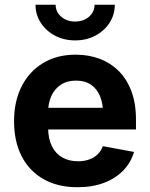

<svg xmlns="http://www.w3.org/2000/svg" viewBox="-20 -785 636 816"><path d="M309.3 10.7Q225.7 10.7 165.2 -23.6Q104.6 -57.8 72.2 -120.8Q39.7 -183.8 39.7 -270.1Q39.7 -354.4 72 -418Q104.2 -481.5 163.2 -517.1Q222.2 -552.7 301.9 -552.7Q355.4 -552.7 401.9 -535.7Q448.3 -518.7 483.4 -484.3Q518.5 -449.9 538.2 -398Q557.9 -346 557.9 -275.8V-234.7H99.8V-326.9H486.6L418.1 -302.2Q418.1 -344.8 405.1 -376.3Q392.1 -407.7 366.5 -425.1Q341 -442.4 303 -442.4Q265 -442.4 238.5 -424.9Q212.1 -407.3 198.3 -377.2Q184.5 -347.1 184.5 -308.7V-243.8Q184.5 -196.4 200.3 -164.2Q216.2 -132 244.9 -115.8Q273.7 -99.6 311.6 -99.6Q337.2 -99.6 358.2 -106.9Q379.2 -114.2 394.3 -128.5Q409.3 -142.9 417.2 -163.8L549.6 -139.3Q536.4 -94.1 503.8 -60.4Q471.1 -26.6 422 -8Q372.8 10.7 309.3 10.7ZM299.4 -613.3Q251.7 -613.3 213.7 -633.5Q175.6 -653.6 153.3 -688.2Q130.9 -722.7 130.9 -765H216.5Q216.5 -734.4 240.2 -713.9Q263.9 -693.5 299.4 -693.5Q334.7 -693.5 358.3 -713.9Q381.9 -734.4 381.9 -765H467.9Q467.9 -722.7 445.7 -688.3Q423.5 -653.9 385.4 -633.6Q347.4 -613.3 299.4 -613.3Z"/></svg>

Font: Adwaita Sans
Style: Regular
Weight: 400
Designer: Rasmus Andersson
Foundry: rsms
Version: Version 4.001;git-9221beed3